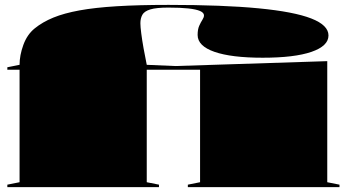

<svg xmlns="http://www.w3.org/2000/svg" viewBox="-20 -765 1418 785"><path d="M10 0V-10L60 -20V-480H10V-490L60 -500Q60 -539 75.5 -581.5Q91 -624 122 -649Q154 -675 198 -693Q242 -711 305 -722.5Q368 -734 457.5 -739.5Q547 -745 669 -745Q892 -745 1037 -731Q1182 -717 1252.5 -689.5Q1323 -662 1323 -620Q1323 -577 1253.5 -553Q1184 -529 1054 -529Q926 -529 857 -553Q788 -577 788 -622Q788 -645 794.5 -659.5Q801 -674 807.5 -684Q814 -694 814 -702Q814 -713 798 -720Q782 -727 749.5 -730.5Q717 -734 669 -734Q619 -734 594.5 -726.5Q570 -719 562 -704.5Q554 -690 554 -670Q554 -656 557.5 -628.5Q561 -601 567 -567.5Q573 -534 580 -500L697 -495L1318 -515V-20L1368 -10V0H748V-10L798 -20V-480H580V-20L630 -10V0Z"/></svg>

Font: Kalnia Expanded
Style: Bold
Weight: 700
Width: 7
Designer: Frida Medrano
Foundry: Frida Medrano
Version: Version 1.105